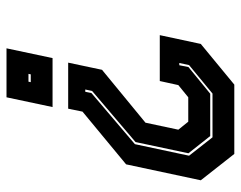

<svg xmlns="http://www.w3.org/2000/svg" viewBox="-95 -645 740 590"><g transform="rotate(-90 275.0 -350.0)"><path d="M377.5 -510.5 355.5 -406.5 193 -273 171.5 -172 196 -141.5H271L308.5 -172L321 -229H462L435 -103L310 0H97L16 -103L65 -332.5L227 -466.5L236 -510.5ZM343 -632.5H319L317.5 -625.5H341.5ZM421.5 -700 391.5 -558.5H241L271 -700ZM295 -458H288L284 -439L127 -305.5L91.5 -139L148 -67H282.5L370 -139L376.5 -169H369.5L364 -141L282 -74H152L99 -141L133.5 -303.5L290.5 -437Z"/></g></svg>

Font: Tourney ExtraBold
Style: Italic
Weight: 800
Italic angle: -12°
Version: Version 1.015